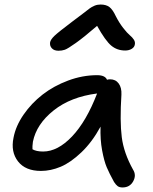

<svg xmlns="http://www.w3.org/2000/svg" viewBox="-20 -783 670 840"><path d="M235.8 -561Q216.8 -561 206.8 -571.8Q196.8 -582.5 199.2 -598.1Q201.7 -610.4 218.5 -626.5Q235.4 -642.6 296.9 -689Q317.9 -704.1 340.3 -721.7Q362.8 -739.3 372.1 -746.1Q381.3 -752.9 393.6 -758.1Q405.8 -763.2 419.9 -763.2Q444.3 -763.2 458.7 -752.2Q473.1 -741.2 486.8 -711.9Q501.5 -683.1 519 -660.6Q536.6 -638.2 547.9 -628.9Q559.1 -619.6 565.7 -609.4Q572.3 -599.1 569.8 -587.9Q567.9 -576.2 555.9 -569.1Q543.9 -562 527.8 -562Q492.2 -562 466.6 -583.5Q440.9 -605 404.8 -669.9Q347.2 -620.1 311.8 -595Q276.4 -569.8 263.7 -565.4Q251 -561 235.8 -561ZM159.2 -35.2Q91.3 -35.2 58.8 -76.9Q26.4 -118.7 39.1 -180.2Q48.8 -231.9 83.3 -281.7Q117.7 -331.5 166.5 -369.4Q215.3 -407.2 278.3 -430.7Q341.3 -454.1 404.8 -454.1Q439.9 -454.1 448.2 -434.1Q453.1 -436 461.9 -436Q485.8 -436 499.3 -417.7Q512.7 -399.4 511.2 -369.1Q503.9 -252.4 512.7 -183.1Q521.5 -113.8 562 -41Q577.6 -16.6 562.7 10.3Q547.9 37.1 516.1 37.1Q502.4 37.1 494.6 31.2Q486.8 25.4 479 13.2Q458 -24.9 446.8 -51.5Q435.5 -78.1 426.8 -125Q418 -171.9 419.9 -229Q383.3 -161.6 336.2 -116.7Q289.1 -71.8 245.6 -53.5Q202.1 -35.2 159.2 -35.2ZM124 -163.1Q121.1 -141.6 122.1 -129.9Q138.7 -120.1 168.9 -120.1Q232.4 -120.1 295.2 -186Q357.9 -252 404.8 -374Q289.6 -359.4 214.6 -299.8Q139.6 -240.2 124 -163.1Z"/></svg>

Font: Shantell Sans Irregular
Style: Italic
Weight: 400
Italic angle: -11.31°
Designer: Stephen Nixon, Anya Danilova, Shantell Martin
Foundry: Arrow Type
Version: Version 1.006;[9816181b4]